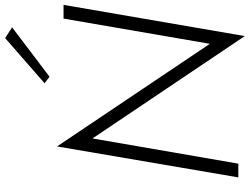

<svg xmlns="http://www.w3.org/2000/svg" viewBox="-136 -838 1000 769"><g transform="rotate(-90 364.5 -454.0)"><path d="M639 -906 441 -756 415 -776 596 -934ZM674 -700H729L604 26L194 -584L93 0H38L162 -726L573 -114Z"/></g></svg>

Font: Jost* Light
Style: Italic
Weight: 300
Italic angle: -10°
Version: Version 3.7